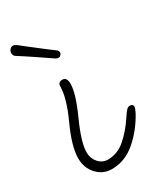

<svg xmlns="http://www.w3.org/2000/svg" viewBox="-147 -572 545 638"><g transform="rotate(-30 126.0 -253.0)"><path d="M91 7Q57 7 34 -18Q11 -43 11 -80Q11 -125 45 -199Q79 -273 79 -317Q79 -333 96 -333Q113 -333 113 -307Q113 -271 79 -196Q45 -121 45 -83Q45 -60 59.5 -43.5Q74 -27 95 -27Q132 -27 162 -53Q192 -79 217 -117Q228 -134 234 -140Q240 -146 246 -146Q259 -146 259 -136Q259 -130 251 -114Q223 -63 182 -28Q141 7 91 7ZM122 -402Q117 -402 112 -405Q87 -422 57.5 -442Q28 -462 1 -479Q-7 -484 -7 -494Q-7 -501 -2 -507Q3 -513 10 -513Q16 -513 23 -508Q30 -503 47 -489Q59 -480 82.5 -461.5Q106 -443 128 -427Q135 -422 135 -415Q135 -411 131 -406.5Q127 -402 122 -402Z"/></g></svg>

Font: Send Flowers
Style: Regular
Weight: 400
Designer: Robert E. Leuschke
Foundry: Robert E. Leuschke
Version: Version 1.010; ttfautohint (v1.8.4.7-5d5b)